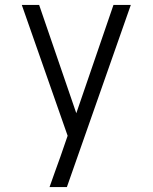

<svg xmlns="http://www.w3.org/2000/svg" viewBox="-20 -550 616 775"><path d="M180 205H250L508 -530H438L288 -93L138 -530H68L253 -2L224 82Q213 112 202 143Q191 174 180 205Z"/></svg>

Font: Iosevka Sparkle Light
Style: Regular
Weight: 300
Designer: Belleve Invis
Foundry: Belleve Invis
Version: Version 4.5.0; ttfautohint (v1.8.3)